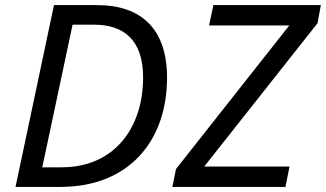

<svg xmlns="http://www.w3.org/2000/svg" viewBox="-20 -734 1280 754"><path d="M217 0C487 0 636 -181 636 -429C636 -622 533 -714 361 -714H192L41 0ZM265 -637H350C466 -637 542 -577 542 -430C542 -232 429 -77 222 -77H146ZM657 0H1101L1117 -80H782L1227 -643L1240 -714H818L801 -634H1116L671 -70Z"/></svg>

Font: BC Sans
Style: Italic
Weight: 400
Italic angle: -12°
Designer: Monotype Design Team
Designer: Province of B.C.
Foundry: Monotype Imaging Inc.
Version: Version 2.000;GOOG;noto-source:20170915:90ef993387c0